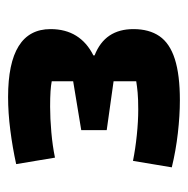

<svg xmlns="http://www.w3.org/2000/svg" viewBox="-15 -765 465 475"><g transform="rotate(-90 217.5 -527.5)"><path d="M207 -315Q169 -315 125.5 -320Q82 -325 41 -335L57 -431Q87 -425 121 -421.5Q155 -418 184 -418Q210 -418 226 -419.5Q242 -421 254 -423V-479L133 -496V-559L254 -579V-632Q244 -634 229 -635Q214 -636 191 -636Q162 -636 128 -633Q94 -630 65 -624L49 -720Q90 -729 133 -734.5Q176 -740 215 -740Q383 -740 383 -635Q383 -598 366.5 -571.5Q350 -545 318 -529V-526Q351 -513 367 -489Q383 -465 383 -430Q383 -391 365.5 -365.5Q348 -340 309 -327.5Q270 -315 207 -315Z"/></g></svg>

Font: Changa ExtraBold
Style: Regular
Weight: 800
Designer: Eduardo Rodriguez Tunni
Foundry: Eduardo Rodriguez Tunni
Version: Version 3.002; ttfautohint (v1.8.2)